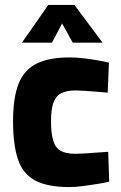

<svg xmlns="http://www.w3.org/2000/svg" viewBox="-20 -747 491 779"><path d="M262 12Q173 12 123 -14.5Q73 -41 53 -100Q33 -159 33 -255Q33 -352 56 -408.5Q79 -465 129.5 -489.5Q180 -514 262 -514Q285 -514 314 -511Q343 -508 372 -503Q401 -498 422 -493L417 -371Q397 -373 372 -375Q347 -377 324 -378.5Q301 -380 287 -380Q249 -380 227 -368Q205 -356 196 -328.5Q187 -301 187 -255Q187 -207 195.5 -177.5Q204 -148 225.5 -135.5Q247 -123 287 -123Q301 -123 324.5 -124.5Q348 -126 373.5 -128Q399 -130 419 -131L423 -10Q403 -5 374.5 -0.5Q346 4 316 8Q286 12 262 12ZM69 -574 176 -727H282L396 -574H275L232 -652L191 -574Z"/></svg>

Font: Cairo ExtraBold
Style: Regular
Weight: 800
Designer: Mohamed Gaber, Accademia di Belle Arti di Urbino
Foundry: Kief Type Foundry, Accademia di Belle Arti di Urbino
Version: Version 3.117